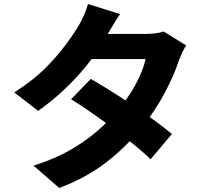

<svg xmlns="http://www.w3.org/2000/svg" viewBox="-20 -864 1040 956"><path d="M836 -197 730 -71Q669 -130 552 -218.5Q435 -307 334 -370L432 -471Q527 -417 646 -336.5Q765 -256 836 -197ZM870 -561Q845 -485 798 -397.5Q751 -310 689 -233Q610 -134 510 -56.5Q410 21 275 72L147 -39Q258 -75 331 -118Q464 -194 561 -309Q617 -373 654.5 -442Q692 -511 705 -570H376L426 -695H702Q759 -695 795 -707L907 -638Q890 -612 870 -561ZM540 -734 511 -686Q452 -579 363.5 -482.5Q275 -386 170 -312L51 -404Q138 -459 200 -519Q295 -612 369 -732Q382 -752 396.5 -784.5Q411 -817 418 -844L578 -794Q555 -761 540 -734Z"/></svg>

Font: Merged Yaku Han JP ExtraBold
Style: Regular
Weight: 800
Designer: Ryoko NISHIZUKA 西塚涼子 (kana, bopomofo & ideographs); Paul D. Hunt (Latin, Greek & Cyrillic); Sandoll Communications 산돌커뮤니
Foundry: Adobe
Version: Version 2.004